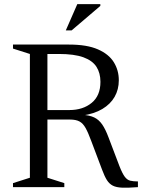

<svg xmlns="http://www.w3.org/2000/svg" viewBox="-20 -886 673 909"><path d="M309 -365Q372.5 -365 414 -399Q455.5 -433 455.5 -498.5Q455.5 -540 436.8 -569.5Q418 -599 374.8 -614.8Q331.5 -630.5 258.5 -630.5H133.5L135 -675H307Q392 -675 443.8 -652.2Q495.5 -629.5 519 -591.2Q542.5 -553 542.5 -506Q542.5 -462.5 522.8 -427.8Q503 -393 464.5 -370Q426 -347 369.5 -339V-342.5Q404 -340.5 426 -330Q448 -319.5 463.8 -296.8Q479.5 -274 494 -235L545.5 -99.5Q559 -65 570.5 -49.5Q582 -34 596.8 -30.5Q611.5 -27 633 -27V0Q587.5 3.5 559.2 2.5Q531 1.5 514.2 -7Q497.5 -15.5 486.2 -33.2Q475 -51 463.5 -82L412 -218.5Q397.5 -258 385.2 -280Q373 -302 356.2 -311Q339.5 -320 311.5 -320H135L133.5 -365ZM204.5 -675V-44.5L284.5 -19V0H41.5V-19L121.5 -44.5V-630.5L41.5 -656V-675ZM291.5 -742 346 -866.5H455V-858L319 -742Z"/></svg>

Font: Newsreader 24pt
Style: Regular
Weight: 400
Designer: Hugues Gentile
Foundry: Production Type
Version: Version 1.003